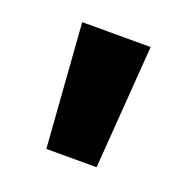

<svg xmlns="http://www.w3.org/2000/svg" viewBox="-62 -774 369 377"><g transform="rotate(20 122.0 -585.0)"><path d="M194 -714 175 -456H70L51 -714Z"/></g></svg>

Font: Noto Sans Myanmar UI Condensed
Style: Bold
Weight: 700
Width: 3
Designer: Monotype Design Team
Foundry: Monotype Imaging Inc.
Version: Version 2.103; ttfautohint (v1.8.4.7-5d5b)